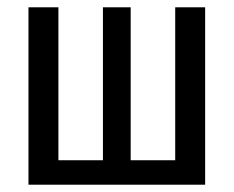

<svg xmlns="http://www.w3.org/2000/svg" viewBox="-20 -506 640 526"><path d="M58 0V-486H140V-67H262V-486H338V-67H460V-486H542V0Z"/></svg>

Font: Source Code Pro
Style: Regular
Weight: 400
Monospace: yes
Designer: Paul D. Hunt, Teo Tuominen
Foundry: Adobe Systems Incorporated
Version: Version 2.030;PS 1.000;hotconv 16.6.51;makeotf.lib2.5.65220